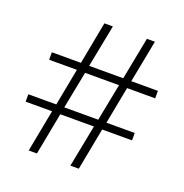

<svg xmlns="http://www.w3.org/2000/svg" viewBox="-128 -829 903 943"><g transform="rotate(20 323.0 -357.0)"><path d="M26.9 -220.2V-258.8H172.9L210 -453.1H64.9V-492.2H216.8L258.8 -713.9H303.2L259.8 -492.2H438L481 -713.9H522.9L480 -492.2H619.1V-453.1H472.2L435.1 -258.8H583V-220.2H426.8L384.8 0H340.8L383.8 -220.2H208L166 0H123L165 -220.2ZM214.8 -258.8H392.1L430.2 -453.1H252.9Z"/></g></svg>

Font: Open Sans Light
Style: Regular
Weight: 300
Foundry: Ascender Corporation
Version: Version 1.10